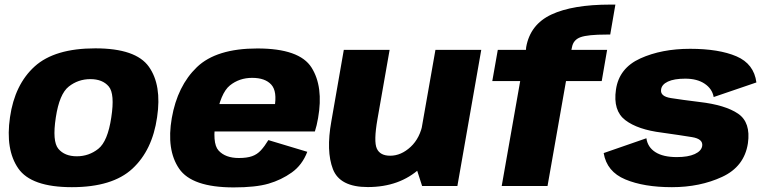

<svg xmlns="http://www.w3.org/2000/svg" viewBox="-20 -810 3338 836"><path d="M293 5Q469.5 5 556.5 -75.5Q643.5 -156 664 -299.5Q685 -439.5 628.2 -519.5Q571.5 -599.5 395 -599.5Q218 -599.5 131 -520.8Q44 -442 23.5 -299.5Q3 -158.5 59.5 -76.8Q116 5 293 5ZM314.5 -129.5Q261.5 -129.5 234.2 -162Q207 -194.5 223 -298.5Q238.5 -401 279.5 -433.2Q320.5 -465.5 373.5 -465.5Q426.5 -465.5 453.5 -433.5Q480.5 -401.5 464.5 -298.5Q449 -194.5 408 -162Q367 -129.5 314.5 -129.5Z M997.5 6 1020 -122Q961.5 -122 931.8 -154.5Q902 -187 921 -296Q940 -405 981 -438Q1022 -471 1078 -471Q1134.5 -471 1161.2 -441.5Q1188 -412 1175 -340.5L1184.5 -357H914.5L893.5 -237.5H1351Q1359.5 -263.5 1365 -296Q1389 -432.5 1336.5 -515.8Q1284 -599 1100.5 -599Q922 -599 837.2 -517.5Q752.5 -436 728 -296Q704 -157.5 759.8 -75.8Q815.5 6 997.5 6ZM1020 -122 997.5 6Q1093 6 1149 -10.2Q1205 -26.5 1250.5 -59Q1296 -91.5 1318 -149L1148.5 -200Q1132.5 -173.5 1116 -155.5Q1099.5 -137.5 1077.2 -129.8Q1055 -122 1020 -122Z M1818 0H1971.5L2075.5 -593H1876L1788 -93ZM1676.5 -593H1477L1422.5 -280.5Q1399.5 -152 1429.5 -73.8Q1459.5 4.5 1581.5 4.5Q1720 4.5 1809 -77.2Q1898 -159 1912 -240L1821.5 -276.5Q1809.5 -209 1768 -170.5Q1726.5 -132 1679 -132Q1635 -132 1620.8 -163Q1606.5 -194 1623.5 -291Z M2164.5 0H2364L2444.5 -457H2600L2623.5 -593H2468L2470.5 -604.5Q2476.5 -637 2508.2 -648.2Q2540 -659.5 2620 -659.5H2637L2659.5 -790H2637.5Q2473.5 -790 2381 -746.8Q2288.5 -703.5 2271 -604.5L2270 -593H2147.5L2123.5 -457H2245Z M2905.5 5Q3027.5 5 3124.2 -39.8Q3221 -84.5 3236.5 -186Q3249.5 -277 3193.8 -315Q3138 -353 3025.5 -366Q2948 -375.5 2901 -383Q2854 -390.5 2858.5 -420Q2861 -442 2888.2 -454.8Q2915.5 -467.5 2963.5 -467.5Q3015.5 -467.5 3048.2 -445.5Q3081 -423.5 3087.5 -387.5L3273.5 -451Q3263 -532 3186.5 -564.8Q3110 -597.5 2985 -597.5Q2860.5 -597.5 2768 -555.5Q2675.5 -513.5 2662 -420Q2648.5 -328 2702.8 -286.8Q2757 -245.5 2862.5 -232.5Q2944 -221 2993 -213Q3042 -205 3037.5 -174.5Q3034 -152.5 3005 -139.2Q2976 -126 2927 -126Q2867.5 -126 2833.8 -147.5Q2800 -169 2794.5 -208L2608.5 -143.5Q2622 -62.5 2702.8 -28.8Q2783.5 5 2905.5 5Z"/></svg>

Font: Anybody UltraCondensed Thin ExtraBold
Style: Italic
Weight: 800
Italic angle: -10°
Version: Version 1.111